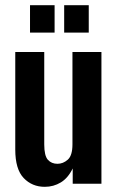

<svg xmlns="http://www.w3.org/2000/svg" viewBox="-20 -710 452 742"><path d="M153 12Q104 12 71.5 -22Q39 -56 39 -132V-509H151V-152Q151 -108 165 -92.5Q179 -77 202 -77Q224 -77 242 -93Q260 -109 260 -152V-509H372V0H261V-59Q243 -22 215 -5Q187 12 153 12ZM96 -584V-690H191V-584ZM228 -584V-690H323V-584Z"/></svg>

Font: Special Gothic Condensed Medium
Style: Regular
Weight: 500
Width: 3
Designer: Alistair McCready
Foundry: Monolith
Version: Version 1.000; ttfautohint (v1.8.4.7-5d5b)